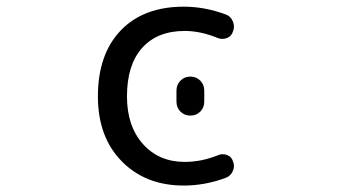

<svg xmlns="http://www.w3.org/2000/svg" viewBox="-20 -578 1040 587"><path d="M692.4 -482.4Q688.5 -467.8 674.3 -461.9Q660.2 -456.1 645.5 -461.9Q592.8 -483.4 544.9 -483.4Q460.9 -483.4 414.6 -431.6Q368.2 -379.9 368.2 -283.2Q368.2 -192.4 417 -137.7Q465.8 -83 544.9 -83Q595.7 -83 646.5 -103.5Q660.2 -109.4 674.3 -104Q688.5 -98.6 692.4 -84Q695.3 -77.1 695.3 -71.3Q695.3 -62.5 691.4 -54.7Q685.5 -40 669.9 -34.2Q606.4 -10.7 542 -10.7Q424.8 -10.7 352.1 -85Q279.3 -159.2 279.3 -283.2Q279.3 -412.1 349.1 -484.9Q418.9 -557.6 542 -557.6Q605.5 -557.6 668.9 -534.2Q684.6 -529.3 691.4 -513.7Q695.3 -504.9 695.3 -496.1Q695.3 -489.3 692.4 -482.4ZM519.5 -267.6V-300.8Q519.5 -319.3 531.7 -331.5Q543.9 -343.8 562 -343.8Q580.1 -343.8 592.3 -331.5Q604.5 -319.3 604.5 -300.8V-267.6Q604.5 -249 592.3 -236.8Q580.1 -224.6 562 -224.6Q543.9 -224.6 531.7 -236.8Q519.5 -249 519.5 -267.6Z"/></svg>

Font: Rounded Mgen+ 1mn regular
Style: Regular
Weight: 400
Designer: [Source Han Sans]
Ryoko NISHIZUKA  (kana & ideographs); Paul D. Hunt (Latin, Greek & Cyrillic); Wenlong ZHANG  (bopomofo
Version: Version 1.059.20150602